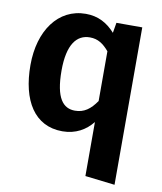

<svg xmlns="http://www.w3.org/2000/svg" viewBox="-90 -662 820 973"><g transform="rotate(10 320.0 -176.0)"><path d="M433 -572 424 -519C384 -564 336 -590 273 -590C131 -590 41 -463 41 -286C41 -104 114 17 258 17C327 17 378 -14 413 -58V220L566 238V-572ZM303 -97C242 -97 201 -143 201 -286C201 -420 246 -476 314 -476C356 -476 384 -456 413 -422V-166C382 -121 350 -97 303 -97Z"/></g></svg>

Font: Glow Sans SC Normal
Style: Bold
Weight: 700
Designer: Ryoko NISHIZUKA (kana, bopomofo & ideographs); Paul D. Hunt (Latin, Greek & Cyrillic); Sandoll Communications, Soo-young
Version: Version 0.93